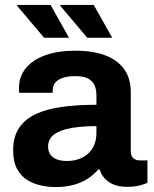

<svg xmlns="http://www.w3.org/2000/svg" viewBox="-20 -743 620 775"><path d="M203.5 12Q177.3 12 147.7 6.1Q118 0.1 91.8 -15.4Q65.6 -31 49.4 -60.2Q33.1 -89.5 33.1 -136Q33.1 -191.1 57.2 -226.9Q81.3 -262.7 125.6 -283.1Q169.9 -303.5 231.9 -311.8Q293.9 -320.1 369.2 -320.1V-359.4Q369.2 -382.2 361.4 -399.2Q353.7 -416.2 335.5 -426Q317.3 -435.7 283.6 -435.7Q250.9 -435.7 230.6 -427.8Q210.2 -419.9 201.5 -407.5Q192.7 -395.2 192.7 -380.3V-368.5H57.7Q56.7 -373.3 56.7 -377.8Q56.7 -382.4 56.7 -388.7Q56.7 -434.6 84.7 -468.4Q112.7 -502.1 163.6 -520.3Q214.6 -538.4 283.4 -538.4Q355.7 -538.4 405.5 -519.3Q455.4 -500.2 481.7 -463.1Q507.9 -426 507.9 -370.3V-131.5Q507.9 -113.1 518.3 -104.4Q528.6 -95.6 542.3 -95.6H575.1V-4.9Q564.7 -0.2 543.9 5.5Q523 11.2 493 11.2Q464 11.2 441.4 2.8Q418.9 -5.6 403.9 -21.3Q388.9 -37.1 382.7 -58.7H376.5Q358.6 -38.1 334.2 -22Q309.9 -5.8 277.6 3.1Q245.3 12 203.5 12ZM250 -93.2Q277.7 -93.2 299.8 -101.5Q322 -109.7 337.2 -124.3Q352.4 -138.9 360.8 -159.8Q369.2 -180.7 369.2 -205.3V-233.9Q313.3 -233.9 269 -226.5Q224.7 -219 199.4 -200.9Q174.2 -182.8 174.2 -151Q174.2 -132.6 183 -119.7Q191.9 -106.7 208.9 -100Q226 -93.2 250 -93.2ZM332.2 -590.8 222.9 -720 224.1 -723.2H358.3L432.7 -590.8ZM158 -590.8 48.7 -720 49.9 -723.2H184.1L258.5 -590.8Z"/></svg>

Font: Archivo SemiBold
Style: Regular
Weight: 600
Designer: Hector Gatti
Foundry: Omnibus-Type
Version: Version 2.001